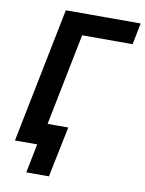

<svg xmlns="http://www.w3.org/2000/svg" viewBox="-93 -763 739 978"><g transform="rotate(10 277.0 -274.0)"><path d="M27 0 167 -698H554L532 -587H271L176 -112H283L229 150H112L142 0Z"/></g></svg>

Font: IBM Plex Sans SemiBold
Style: Italic
Weight: 600
Italic angle: -11.31°
Designer: Mike Abbink, Paul van der Laan, Pieter van Rosmalen
Foundry: Bold Monday
Version: Version 3.201